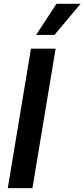

<svg xmlns="http://www.w3.org/2000/svg" viewBox="-20 -981 440 1001"><path d="M269.9 -727.3H141.3L20.6 0H149.1ZM168.3 -799H264.2L400.2 -961.3H274.5Z"/></svg>

Font: Margiela Sans Semi Bold
Style: Italic
Weight: 600
Italic angle: -9.39999°
Designer: Stefan Endress, Andreas Faust
Version: Version 1.100;FEAKit 1.0